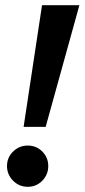

<svg xmlns="http://www.w3.org/2000/svg" viewBox="-20 -720 326 740"><path d="M30.5 -23.5Q7 -47 7 -80Q7 -113 30.5 -136Q54 -159 87 -159Q120 -159 143 -136Q166 -113 166 -80Q166 -47 143 -23.5Q120 0 87 0Q54 0 30.5 -23.5ZM71 -231 142 -700H286L156 -231Z"/></svg>

Font: Lobster Two
Style: Bold Italic
Weight: 700
Designer: Pablo Impallari
Foundry: Pablo Impallari. www.impallari.com
Version: Version 1.006